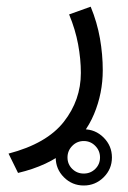

<svg xmlns="http://www.w3.org/2000/svg" viewBox="-20 -261 387 582"><path d="M148.9 216.3Q148.9 181.2 173.8 156Q198.7 130.9 233.9 130.9Q269 130.9 294.2 156Q319.3 181.2 319.3 216.3Q319.3 251.5 294.2 276.4Q269 301.3 233.9 301.3Q198.7 301.3 173.8 276.4Q148.9 251.5 148.9 216.3ZM184.6 216.3Q184.6 236.8 199 251Q213.4 265.1 233.9 265.1Q254.4 265.1 268.8 251Q283.2 236.8 283.2 216.3Q283.2 195.8 268.8 181.2Q254.4 166.5 233.9 166.5Q213.4 166.5 199 181.2Q184.6 195.8 184.6 216.3ZM254.9 -240.7Q274.4 -193.4 283 -144.5Q291.5 -95.7 291.5 -47.9Q291.5 21.5 265.1 84.7Q238.8 147.9 182.1 194.8Q125.5 241.7 34.7 263.2L5.9 204.6Q121.6 174.3 173.3 108.4Q225.1 42.5 225.1 -40Q225.1 -81.5 216.8 -126.5Q208.5 -171.4 189.5 -217.3Z"/></svg>

Font: Vazir Light WOL
Style: Light-WOL
Weight: 300
Designer: Saber Rastikerdar
Foundry: Saber Rastikerdar
Version: Version 30.0.0